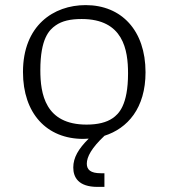

<svg xmlns="http://www.w3.org/2000/svg" viewBox="-20 -532 660 752"><path d="M306 12C313 12 320.5 11.5 327.5 11C287 51 267 85.5 267 124C267 162 286.5 200 362 200H389V146.5H374.5C334.5 146.5 320 132.5 320 109C320 82.5 338.5 47.5 389 0H388.5C480 -29 550 -108.5 550 -249C550 -413 455.5 -512 315.5 -512C189.5 -512 70 -432 70 -250C70 -87.5 163 12 306 12ZM138 -257.5C138 -381.5 173 -415 198 -432.5C223 -450 255.5 -457.5 300 -457.5C463 -457.5 481.5 -336.5 481.5 -244.5C481.5 -120 445 -85.5 421 -69C397 -52.5 363 -44 319 -44C156.5 -44 138 -165 138 -257.5Z"/></svg>

Font: Monaspace Argon ExtraLight
Style: Regular
Weight: 200
Designer: Riley Cran & the Lettermatic Team
Foundry: Lettermatic
Version: Version 1.000 (Monaspace Argon)